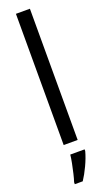

<svg xmlns="http://www.w3.org/2000/svg" viewBox="-187 -792 584 1045"><g transform="rotate(-20 105.0 -269.5)"><path d="M146 0H65V-760H146ZM164 71Q154 108 134.5 149.5Q115 191 95 221H49V210Q55 192 61.5 164.5Q68 137 73.5 109Q79 81 81 61H164Z"/></g></svg>

Font: Noto Sans Myanmar ExtraCondensed
Style: Regular
Weight: 400
Width: 2
Designer: Monotype Design Team
Foundry: Monotype Imaging Inc.
Version: Version 2.107; ttfautohint (v1.8.4.7-5d5b)